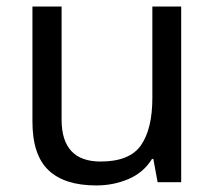

<svg xmlns="http://www.w3.org/2000/svg" viewBox="-20 -556 658 586"><path d="M533 -536V0H461L448 -71H444Q418 -29 372 -9.5Q326 10 274 10Q177 10 128 -36.5Q79 -83 79 -185V-536H168V-191Q168 -63 287 -63Q376 -63 410.5 -113Q445 -163 445 -257V-536Z"/></svg>

Font: Noto Sans Carian
Style: Regular
Weight: 400
Designer: Monotype Design Team
Foundry: Monotype Imaging Inc.
Version: Version 2.002; ttfautohint (v1.8.4.7-5d5b)